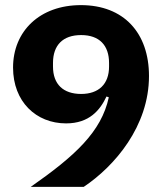

<svg xmlns="http://www.w3.org/2000/svg" viewBox="-20 -730 640 750"><path d="M562 -433C562 -601 464 -710 296 -710C135 -710 31 -608 31 -466C31 -333 121 -248 238 -248C329 -248 371 -300 396 -353L405 -350C376 -215 273 -121 100 0H307C428 -81 562 -237 562 -433ZM297 -363C227 -363 187 -401 187 -470V-484C187 -553 225 -593 297 -593C368 -593 406 -553 406 -484V-470C406 -401 365 -363 297 -363Z"/></svg>

Font: IBM Plex Mono
Style: Bold
Weight: 700
Monospace: yes
Designer: Mike Abbink, Paul van der Laan, Pieter van Rosmalen
Foundry: Bold Monday
Version: Version 2.004